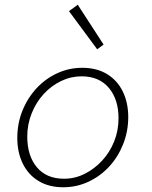

<svg xmlns="http://www.w3.org/2000/svg" viewBox="-20 -778 640 810"><path d="M247 12Q186 12 142.5 -14.5Q99 -41 76 -88Q53 -135 53 -196Q53 -258 75 -312Q97 -366 135 -406.5Q173 -447 222.5 -469.5Q272 -492 327 -492Q388 -492 431.5 -465.5Q475 -439 498 -392Q521 -345 521 -284Q521 -223 499 -168.5Q477 -114 439.5 -74Q402 -34 352.5 -11Q303 12 247 12ZM250 -24Q296 -24 337 -44.5Q378 -65 410.5 -100Q443 -135 461.5 -181Q480 -227 480 -279Q480 -359 439 -407.5Q398 -456 324 -456Q279 -456 237.5 -436Q196 -416 164 -381Q132 -346 113.5 -299.5Q95 -253 95 -202Q95 -121 135.5 -72.5Q176 -24 250 -24ZM390 -570 271 -731 308 -758 417 -590Z"/></svg>

Font: Source Code Pro ExtraLight Light
Style: Italic
Weight: 300
Italic angle: -11°
Monospace: yes
Version: Version 1.016;hotconv 1.0.116;makeotfexe 2.5.65601